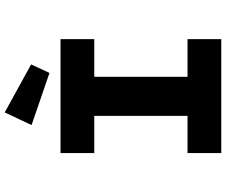

<svg xmlns="http://www.w3.org/2000/svg" viewBox="-94 -890 983 836"><g transform="rotate(-90 398.0 -471.5)"><path d="M150 0V-147H312V-553H150V-700H646V-553H482V-147H646V0ZM499 -748 272 -826 327 -943 536 -828Z"/></g></svg>

Font: Lexend Mega
Style: Bold
Weight: 700
Version: Version 1.007